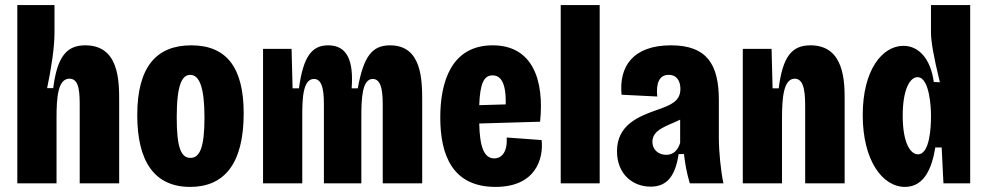

<svg xmlns="http://www.w3.org/2000/svg" viewBox="-20 -720 3878 754"><path d="M48 0H202V-256C202 -337 207 -411 253 -411C293 -411 293 -353 293 -298V0H448V-321C448 -402 448 -542 315 -542C243 -542 205 -500 189 -374H165C180 -444 194 -531 194 -591V-700H48Z M727 14C859 14 937 -75 937 -275C937 -457 868 -542 731 -542C595 -542 519 -458 519 -268C519 -88 585 14 727 14ZM728 -100C691 -100 674 -140 674 -259C674 -390 696 -426 727 -426C763 -426 783 -377 783 -259C783 -139 764 -100 728 -100Z M1013 0H1167V-255C1167 -324 1167 -410 1213 -410C1252 -410 1252 -345 1252 -298V0H1399V-256C1399 -330 1401 -410 1444 -410C1483 -410 1483 -344 1483 -298V0H1638V-320C1638 -404 1638 -542 1512 -542C1442 -542 1408 -500 1385 -373H1361C1369 -481 1344 -542 1269 -542C1205 -542 1171 -499 1154 -373H1129L1125 -528H1013Z M1926 14C2084 14 2115 -97 2107 -170L1970 -180C1973 -124 1951 -98 1921 -98C1880 -98 1864 -145 1862 -235L2101 -242C2118 -405 2072 -542 1915 -542C1751 -542 1709 -396 1709 -259C1709 -109 1758 14 1926 14ZM1914 -424C1944 -424 1968 -400 1966 -310L1862 -307C1865 -389 1879 -424 1914 -424Z M2182 0H2335V-700H2182Z M2535 13C2599 13 2632 -28 2645 -115H2666C2671 -74 2676 -44 2689 0H2821C2811 -45 2803 -125 2803 -177V-327C2803 -467 2756 -542 2615 -542C2465 -542 2410 -458 2421 -348L2561 -341C2556 -392 2568 -426 2606 -426C2640 -426 2652 -399 2652 -371C2652 -323 2616 -308 2562 -289C2488 -263 2403 -230 2403 -126C2403 -36 2465 13 2535 13ZM2596 -112C2566 -112 2542 -132 2542 -163C2542 -212 2600 -225 2651 -250V-159C2644 -137 2630 -112 2596 -112Z M2897 0H3051V-254C3051 -332 3056 -411 3101 -411C3142 -411 3142 -344 3142 -290V0H3297V-327C3297 -397 3297 -542 3163 -542C3090 -542 3054 -499 3038 -373H3014L3010 -528H2897Z M3534 14C3613 14 3641 -67 3653 -141H3678L3685 0H3790V-700H3636V-593C3636 -558 3646 -499 3671 -397L3647 -398C3635 -489 3588 -540 3528 -540C3445 -540 3368 -446 3368 -268C3368 -89 3446 14 3534 14ZM3585 -114C3555 -114 3525 -159 3525 -266C3525 -372 3555 -417 3583 -417C3633 -417 3636 -285 3636 -272V-259C3636 -224 3632 -114 3585 -114Z"/></svg>

Font: Bricolage Grotesque 10pt Condensed ExtraBold
Style: Regular
Weight: 800
Width: 3
Designer: Mathieu Triay
Foundry: Atelier Triay
Version: Version 1.000;gftools[0.9.29]